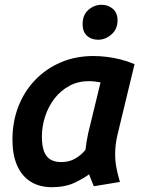

<svg xmlns="http://www.w3.org/2000/svg" viewBox="-20 -770 600 802"><path d="M194 12Q142 11 106 -12.5Q70 -36 51 -80Q32 -124 32 -187Q32 -261 56.5 -324.5Q81 -388 126.5 -435.5Q172 -483 234 -509.5Q296 -536 370 -536Q397 -536 426 -532.5Q455 -529 484.5 -521.5Q514 -514 542 -502L471 -208Q466 -187 463.5 -167Q461 -147 461 -126Q461 -96 466.5 -68Q472 -40 481 -10L372 8Q368 -1 361.5 -17.5Q355 -34 352 -42Q330 -25 291 -6.5Q252 12 194 12ZM235 -93Q270 -93 295 -108Q320 -123 337 -144Q339 -161 341.5 -177Q344 -193 348 -212L400 -426Q390 -428 376 -429.5Q362 -431 351 -431Q306 -431 270 -411.5Q234 -392 208.5 -359.5Q183 -327 169 -285Q155 -243 155 -198Q155 -161 164 -137.5Q173 -114 191 -103.5Q209 -93 235 -93ZM390 -604Q361 -604 343 -621Q325 -638 325 -669Q325 -708 349.5 -729Q374 -750 404 -750Q432 -750 451.5 -733Q471 -716 471 -685Q471 -648 445.5 -626Q420 -604 390 -604Z"/></svg>

Font: Ubuntu Sans Mono SemiBold
Style: Italic
Weight: 600
Italic angle: -13.5°
Monospace: yes
Designer: Dalton Maag Ltd
Foundry: Dalton Maag Ltd
Version: Version 1.006